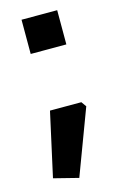

<svg xmlns="http://www.w3.org/2000/svg" viewBox="-107 -576 493 775"><g transform="rotate(-15 139.0 -188.5)"><path d="M22 124 81 -143H212L227 -122L125 150ZM65 -384V-527H214V-384Z"/></g></svg>

Font: Oxanium
Style: Bold
Weight: 700
Designer: Severin Meyer
Version: Version 2.000